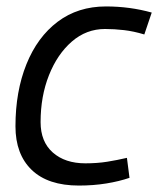

<svg xmlns="http://www.w3.org/2000/svg" viewBox="-20 -566 491 596"><path d="M225 10Q129 10 78.5 -38.5Q28 -87 28 -174Q28 -282 62 -366.5Q96 -451 159 -498.5Q222 -546 309 -546Q383 -546 451 -527L428 -459Q395 -469 365 -472.5Q335 -476 306 -476Q248 -476 203 -437Q158 -398 132 -332.5Q106 -267 106 -187Q106 -126 144 -92.5Q182 -59 245 -59Q282 -59 313 -64Q344 -69 374 -76L382 -14Q350 -3 310 3.5Q270 10 225 10Z"/></svg>

Font: Georama
Style: Italic
Weight: 400
Italic angle: -9°
Designer: Jean-Baptiste Levee
Foundry: Production Type
Version: Version 1.000